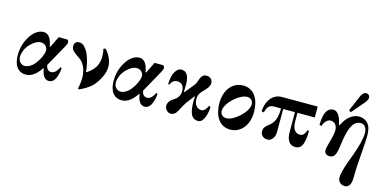

<svg xmlns="http://www.w3.org/2000/svg" viewBox="-90 -1273 4168 2078"><g transform="rotate(15 1994.0 -234.0)"><path d="M52 -174Q52 -283 107 -377Q136 -427 176 -456.5Q216 -486 259 -486Q340 -486 362 -351L369 -349L430 -474H518Q530 -474 536 -465.5Q542 -457 542 -445Q542 -427 523 -394L388 -152Q398 -88 449 -88Q464 -88 478 -96Q492 -104 503 -117Q514 -130 521 -142Q528 -154 533 -165L548 -157Q546 -131 540.5 -104.5Q535 -78 524 -50Q513 -22 493.5 -5Q474 12 449 12Q378 12 362 -104L355 -106Q279 10 188 10Q126 10 89 -36.5Q52 -83 52 -174ZM80 -163Q80 -123 102.5 -100.5Q125 -78 153 -78Q182 -78 211 -95Q240 -112 261.5 -139Q283 -166 300 -196Q317 -226 326 -253.5Q335 -281 335 -299Q335 -327 314.5 -348.5Q294 -370 260 -370Q208 -370 151 -314Q112 -275 96 -234.5Q80 -194 80 -163Z M606 -418Q606 -478 662 -478Q694 -478 720 -451Q746 -424 763 -388Q784 -344 797 -287Q810 -230 813 -184Q830 -192 849 -207Q868 -222 890 -246.5Q912 -271 926 -309Q940 -347 940 -391Q940 -442 929 -478L951 -486Q985 -454 1008.5 -402.5Q1032 -351 1032 -302Q1032 -248 1005 -190Q978 -132 937 -84Q910 -54 866 -26Q822 2 787 15L775 8Q790 -52 790 -115Q790 -184 765 -237Q740 -290 694 -319Q676 -330 665 -338Q654 -346 638 -360Q622 -374 614 -388.5Q606 -403 606 -418Z M1126 -174Q1126 -283 1181 -377Q1210 -427 1250 -456.5Q1290 -486 1333 -486Q1414 -486 1436 -351L1443 -349L1504 -474H1592Q1604 -474 1610 -465.5Q1616 -457 1616 -445Q1616 -427 1597 -394L1462 -152Q1472 -88 1523 -88Q1538 -88 1552 -96Q1566 -104 1577 -117Q1588 -130 1595 -142Q1602 -154 1607 -165L1622 -157Q1620 -131 1614.5 -104.5Q1609 -78 1598 -50Q1587 -22 1567.5 -5Q1548 12 1523 12Q1452 12 1436 -104L1429 -106Q1353 10 1262 10Q1200 10 1163 -36.5Q1126 -83 1126 -174ZM1154 -163Q1154 -123 1176.5 -100.5Q1199 -78 1227 -78Q1256 -78 1285 -95Q1314 -112 1335.5 -139Q1357 -166 1374 -196Q1391 -226 1400 -253.5Q1409 -281 1409 -299Q1409 -327 1388.5 -348.5Q1368 -370 1334 -370Q1282 -370 1225 -314Q1186 -275 1170 -234.5Q1154 -194 1154 -163Z M1706 -289Q1706 -376 1735 -427.5Q1764 -479 1806 -479Q1894 -479 1894 -333Q1894 -286 1892 -256L1900 -253L1978 -350Q1994 -370 2000 -383Q2006 -396 2012 -417Q2020 -446 2038 -466Q2056 -486 2082 -486Q2116 -486 2135 -467Q2154 -448 2154 -420Q2154 -406 2149 -392Q2144 -378 2133 -364Q2122 -350 2114 -341Q2106 -332 2090 -316Q2062 -288 2052 -266Q2042 -244 2042 -218Q2042 -166 2067 -138Q2092 -110 2124 -110Q2164 -110 2194 -176L2212 -172Q2212 -144 2207 -114Q2202 -84 2191 -55Q2180 -26 2162 -7Q2144 12 2120 12Q2066 12 2042 -35Q2018 -82 2018 -183Q2018 -202 2021 -235L2017 -237L1950 -150Q1939 -136 1921.5 -105Q1904 -74 1895 -55Q1888 -42 1883 -33Q1878 -24 1867.5 -12Q1857 0 1843.5 6Q1830 12 1813 12Q1788 12 1767 -9Q1746 -30 1746 -60Q1746 -83 1760.5 -105.5Q1775 -128 1802 -144Q1872 -185 1872 -255Q1872 -296 1853 -320.5Q1834 -345 1794 -345Q1744 -345 1718 -287Z M2340 -162Q2340 -132 2359 -114Q2378 -96 2408 -96Q2450 -96 2504 -132Q2558 -168 2597 -219Q2636 -270 2636 -312Q2636 -342 2617 -360Q2598 -378 2568 -378Q2526 -378 2472 -342Q2418 -306 2379 -255Q2340 -204 2340 -162ZM2294 -237Q2294 -304 2317 -360Q2340 -416 2387 -451Q2434 -486 2496 -486Q2542 -486 2578.5 -466Q2615 -446 2637.5 -411Q2660 -376 2671 -332Q2682 -288 2682 -237Q2682 -170 2659 -114Q2636 -58 2589 -23Q2542 12 2480 12Q2434 12 2397.5 -8Q2361 -28 2338.5 -63Q2316 -98 2305 -142Q2294 -186 2294 -237Z M2758 -268Q2763 -343 2793 -392Q2842 -474 2932 -474H3332V-352H3138V-258Q3138 -196 3160 -163Q3182 -130 3223 -130Q3250 -130 3267 -149.5Q3284 -169 3290 -198L3309 -195Q3309 -152 3305.5 -119Q3302 -86 3292 -54Q3282 -22 3261.5 -5Q3241 12 3211 12Q3160 12 3135 -25Q3110 -62 3110 -126V-352H2978V-95Q2978 -50 2955 -19Q2932 12 2897 12Q2864 12 2841.5 -8Q2819 -28 2819 -60Q2819 -89 2832.5 -107.5Q2846 -126 2876 -148Q2916 -178 2935 -225.5Q2954 -273 2954 -352H2871Q2836 -352 2815.5 -330Q2795 -308 2785 -262Z M3402 -287Q3402 -342 3410.5 -382.5Q3419 -423 3434 -444.5Q3449 -466 3466 -476Q3483 -486 3503 -486Q3578 -486 3605 -342L3613 -340Q3648 -414 3695 -450Q3742 -486 3794 -486Q3856 -486 3896 -441Q3932 -400 3932 -307Q3932 -252 3919 -90Q3906 58 3906 172Q3906 227 3887 254.5Q3868 282 3836 282Q3807 282 3782.5 262Q3758 242 3758 202Q3758 175 3771 125.5Q3784 76 3797 40Q3810 4 3832 -54Q3900 -234 3900 -333Q3900 -368 3881.5 -395Q3863 -422 3829 -422Q3770 -422 3735 -358Q3698 -292 3679 -134Q3670 -54 3651.5 -21Q3633 12 3595 12Q3568 12 3551.5 -2Q3535 -16 3535 -43Q3535 -64 3554 -130Q3583 -232 3583 -272Q3583 -312 3563.5 -338Q3544 -364 3505 -364Q3484 -364 3462 -344Q3440 -324 3425 -282ZM3670 -523 3742 -691Q3768 -750 3801 -750Q3820 -750 3832 -739Q3844 -728 3844 -709Q3844 -684 3811 -645L3694 -508Z"/></g></svg>

Font: Old Standard TT
Style: Bold
Weight: 700
Designer: Alexey Kryukov <alexios@thessalonica.org.ru>
Version: Version 2.2